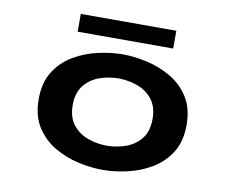

<svg xmlns="http://www.w3.org/2000/svg" viewBox="-75 -751 1024 856"><g transform="rotate(10 437.5 -323.0)"><path d="M440 11Q387.5 11 329.2 -2Q271 -15 220 -45Q169 -75 137 -125.5Q105 -176 105 -251Q105 -326 137 -376.2Q169 -426.5 220 -456.2Q271 -486 329.2 -499Q387.5 -512 440 -512Q492 -512 550.2 -499Q608.5 -486 659.5 -456.2Q710.5 -426.5 742.5 -376.2Q774.5 -326 774.5 -251Q774.5 -176 742.5 -125.5Q710.5 -75 659.5 -45Q608.5 -15 550.2 -2Q492 11 440 11ZM440 -98.5Q484.5 -98.5 526 -113.5Q567.5 -128.5 594 -162Q620.5 -195.5 620.5 -251Q620.5 -306 594 -339.5Q567.5 -373 526 -388Q484.5 -403 440 -403Q395 -403 353.5 -388Q312 -373 285.5 -339.5Q259 -306 259 -251Q259 -195.5 285.5 -162Q312 -128.5 353.5 -113.5Q395 -98.5 440 -98.5ZM224 -576.5V-657H656.5V-576.5Z"/></g></svg>

Font: Trispace SemiExpanded SemiBold
Style: Regular
Weight: 600
Width: 6
Designer: Tyler Finck
Foundry: Etcetera Type Company
Version: Version 1.210; ttfautohint (v1.8.3)